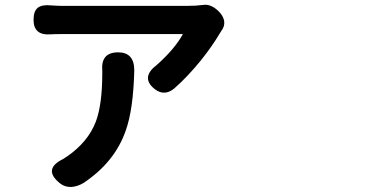

<svg xmlns="http://www.w3.org/2000/svg" viewBox="-20 -740 1540 791"><path d="M227.5 15.6Q154.3 -43 240.2 -85Q244.1 -86.9 252 -92.8Q254.9 -94.7 256.8 -95.7Q342.8 -155.3 375 -239.3Q401.4 -310.5 401.4 -438.5Q401.4 -443.4 401.4 -448.2Q394.5 -524.4 466.8 -524.4Q533.2 -524.4 533.2 -450.2Q529.3 -289.1 498 -202.1Q453.1 -72.3 324.2 13.7Q299.8 28.3 274.4 30.3Q247.1 31.2 227.5 15.6ZM616.2 -374Q586.9 -397.5 589.8 -423.8Q593.8 -448.2 625 -471.7Q699.2 -537.1 733.4 -599.6H234.4Q204.1 -599.6 189.5 -598.6Q118.2 -592.8 118.2 -658.2Q118.2 -694.3 135.7 -708Q153.3 -721.7 190.4 -717.8Q219.7 -715.8 234.4 -715.8H492.2H751Q787.1 -715.8 817.4 -719.7Q847.7 -724.6 878.9 -695.3Q898.4 -676.8 903.3 -655.3Q907.2 -631.8 891.6 -612.3Q890.6 -611.3 889.2 -608.4Q887.7 -605.5 886.7 -604.5Q854.5 -549.8 807.6 -491.2Q752 -422.9 697.3 -375Q656.2 -341.8 616.2 -374Z"/></svg>

Font: Bpmf GenSen Rounded B
Style: B
Weight: 700
Foundry: But Ko
Version: Version 1.320